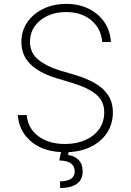

<svg xmlns="http://www.w3.org/2000/svg" viewBox="-20 -758 661 971"><path d="M497.2 -545.5Q491.5 -613.3 441.9 -655.2Q392.4 -697.1 313.9 -697.1Q261 -697.1 219.8 -677.7Q178.6 -658.4 155.2 -624.5Q131.7 -590.6 131.7 -546.9Q131.7 -490.4 173.5 -456.3Q215.2 -422.2 280.9 -402.3L360.4 -378.9Q414.8 -362.6 457.9 -338.4Q501.1 -314.3 525.9 -277.9Q550.8 -241.5 550.8 -188.9Q550.8 -131.4 521 -85.9Q491.1 -40.5 436.8 -14.4Q382.5 11.7 308.6 11.7Q203.1 11.7 139.6 -40.5Q76 -92.7 70 -176.1H115.4Q120.7 -108.7 174 -69.2Q227.3 -29.8 308.6 -29.8Q367.2 -29.8 411.9 -49.9Q456.7 -70 481.9 -105.8Q507.1 -141.7 507.1 -189.3Q507.1 -246.4 466.6 -280.2Q426.1 -313.9 348 -337.7L263.1 -363.3Q177.6 -389.6 132.8 -434.3Q88.1 -479 88.1 -545.5Q88.1 -601.6 117.9 -645.1Q147.7 -688.6 199 -713.4Q250.4 -738.3 315 -738.3Q380 -738.3 429.7 -713.2Q479.4 -688.2 508.7 -644.7Q538 -601.2 540.8 -545.5ZM291.2 -2.8H329.5L324.2 25.6Q358 30.5 378 51.5Q398.1 72.4 398.1 108.3Q398.1 191.1 284.4 193.2L283 159.4Q357.6 158 358 109.4Q357.6 54.7 279.8 53.6Z"/></svg>

Font: Inter Extra Light BETA
Style: Regular
Weight: 200
Designer: Rasmus Andersson
Foundry: rsms
Version: Version 3.011;git-f93a4a705